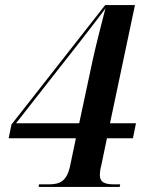

<svg xmlns="http://www.w3.org/2000/svg" viewBox="-20 -734 568 754"><path d="M132 0H450L452 -10H432C395 -10 372 -15 372 -48C372 -54 374 -72 377 -81L400 -191H502L514 -250H412L510 -714H393L25 -245L14 -191H278L255 -81C242 -22 215 -10 171 -10H133ZM297 -574C330 -617 365 -661 394 -701C375 -627 357 -557 344 -498L291 -250H43Z"/></svg>

Font: Noto Serif Display SemiCondensed SemiBold
Style: Italic
Weight: 600
Width: 4
Italic angle: -12°
Designer: Monotype Design Team
Foundry: Monotype Imaging Inc.
Version: Version 2.009